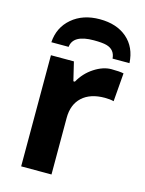

<svg xmlns="http://www.w3.org/2000/svg" viewBox="-117 -841 687 911"><g transform="rotate(15 227.0 -385.5)"><path d="M433.1 -551.8 421.9 -412.1Q403.8 -417 377.9 -417Q306.6 -417 266.8 -380.4Q227.1 -343.8 227.1 -277.8V0H78.1V-545.9H190.9L212.9 -454.1H220.2Q245.6 -500 288.8 -528.1Q332 -556.2 372.6 -556.2Q413.1 -556.2 433.1 -551.8ZM447.8 -606H364.7Q361.3 -649.4 320.3 -661.1Q299.8 -667 256.8 -667Q155.3 -667 148.9 -606H64Q68.8 -679.7 122.3 -725.3Q175.8 -771 258.8 -771Q341.8 -771 392.6 -727.3Q443.4 -683.6 447.8 -606Z"/></g></svg>

Font: NotoSans-Bold
Style: Bold
Weight: 700
Designer: Monotype Design team
Foundry: Monotype Imaging Inc.
Version: Version 1.04